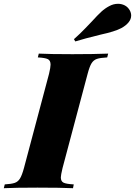

<svg xmlns="http://www.w3.org/2000/svg" viewBox="-67 -990 710 1010"><path d="M253 -57Q253 -36 267.5 -29Q282 -22 321 -20L317 0Q253 -3 130 -3Q12 -3 -47 0L-42 -20Q-7 -22 10.5 -28Q28 -34 38.5 -51.5Q49 -69 59 -106L191 -602Q199 -636 199 -650Q199 -672 184.5 -679Q170 -686 132 -688L137 -708Q193 -705 314 -705Q427 -705 502 -708L497 -688Q460 -686 442.5 -680Q425 -674 414.5 -657Q404 -640 394 -602L262 -106Q253 -68 253 -57ZM417 -878Q446 -910 465.5 -928Q485 -946 508 -958Q530 -970 554 -970Q573 -970 589.5 -961.5Q606 -953 616 -935Q623 -922 623 -908Q623 -889 609 -872Q595 -855 571 -842Q537 -824 463 -808Q373 -786 329 -772L322 -784Q356 -814 383 -842.5Q410 -871 417 -878Z"/></svg>

Font: Playfair Display SC Black
Style: Italic
Weight: 900
Italic angle: -14°
Designer: Claus Eggers Sørensen
Foundry: Claus Eggers Sørensen
Version: Version 1.200; ttfautohint (v1.6)